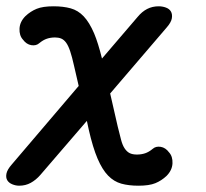

<svg xmlns="http://www.w3.org/2000/svg" viewBox="-35 -580 655 610"><path d="M494 -492 315 -283 339 -178Q345 -154 349.5 -136.5Q354 -119 361 -108.5Q368 -98 377 -93.5Q386 -89 400 -89Q414 -89 426 -93Q438 -97 450 -107Q460 -116 475.5 -113.5Q491 -111 502 -96Q514 -83 513 -61Q512 -39 494 -21Q478 -6 458.5 2Q439 10 405 10Q374 10 350.5 3.5Q327 -3 308.5 -22Q290 -41 275 -76Q260 -111 247 -168L241 -196L93 -24Q79 -8 62.5 1Q46 10 26 10Q15 10 4 5.5Q-7 1 -12 -7.5Q-17 -16 -14.5 -28.5Q-12 -41 2 -57L215 -307L200 -372Q194 -399 188 -417Q182 -435 175 -444.5Q168 -454 159.5 -457.5Q151 -461 140 -461Q126 -461 114 -457Q102 -453 90 -443Q80 -434 64.5 -436.5Q49 -439 38 -454Q26 -467 27 -489Q28 -511 46 -529Q62 -544 81.5 -552Q101 -560 135 -560Q166 -560 189.5 -553.5Q213 -547 231 -528Q249 -509 264 -474Q277 -443 289 -394L402 -526Q416 -543 432.5 -551.5Q449 -560 469 -560Q481 -560 492 -556Q503 -552 508 -543.5Q513 -535 511 -522Q509 -509 494 -492Z"/></svg>

Font: Maple Mono Medium
Style: Italic
Weight: 500
Italic angle: -10°
Monospace: yes
Designer: subframe7536
Version: Version 7.000